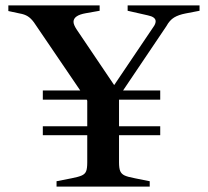

<svg xmlns="http://www.w3.org/2000/svg" viewBox="-20 -693 771 713"><path d="M721 -673V-653L669 -643Q643 -638 626.5 -628Q610 -618 598 -596L437 -357H575V-323H422V-224H575V-191H422V-90Q422 -68 426.5 -57.5Q431 -47 442.5 -41.5Q454 -36 481 -31L536 -20V0H190V-20L246 -31Q272 -36 284 -41.5Q296 -47 300 -57.5Q304 -68 304 -90V-191H139V-224H304V-319L302 -323H139V-357H278L106 -610Q95 -625 83 -632.5Q71 -640 53 -643L11 -652V-673H350V-653L299 -644Q253 -636 253 -612Q253 -601 265 -583L404 -377L549 -592Q558 -604 558 -614Q558 -630 529 -636L454 -653V-673Z"/></svg>

Font: Ibarra Real Nova SemiBold
Style: Regular
Weight: 600
Designer: Jose Maria Ribagorda & Octavio Pardo
Foundry: Jose Maria Ribagorda
Version: Version 1.014